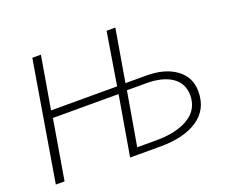

<svg xmlns="http://www.w3.org/2000/svg" viewBox="-118 -908 1291 1093"><g transform="rotate(-20 528.0 -362.0)"><path d="M168 -724H220L166 -406H566L618 -724H671L617 -407H744Q855 -407 923 -357.5Q991 -308 991 -221Q991 -113 908 -56.5Q825 0 681 0H497L559 -362H161L100 0H47ZM940 -216Q940 -288 884 -327Q828 -366 728 -366H611L555 -41H670Q794 -41 867 -86Q940 -131 940 -216Z"/></g></svg>

Font: Nebula Sans Light
Style: Regular
Weight: 300
Italic angle: -9°
Designer: Paul D. Hunt for Adobe (as Source Sans)
Foundry: Nebula Entertainment & Broadcasting LLC
Version: Version 1.010